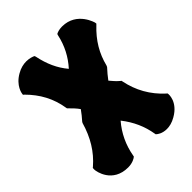

<svg xmlns="http://www.w3.org/2000/svg" viewBox="-194 -775 873 873"><g transform="rotate(-45 242.0 -339.0)"><path d="M475 -577C476 -574 452 -671 356 -671C336 -671 323 -665 323 -665L317 -662L315 -656C303 -600 278 -553 242 -513C208 -553 187 -600 175 -658L173 -664L167 -667C166 -667 151 -674 129 -674C112 -674 91 -670 69 -657C18 -628 12 -585 12 -584L11 -577L16 -573C66 -523 97 -466 108 -397L109 -392L112 -389C126 -375 140 -361 151 -345C140 -330 128 -314 115 -300L112 -295C91 -222 56 -165 5 -121L1 -118L0 -113V-106C0 -95 16 -5 116 -5C146 -5 164 -18 165 -19L169 -22L170 -27C180 -85 205 -137 242 -180C279 -133 301 -83 310 -28L311 -23L315 -20C316 -19 333 -4 364 -4C380 -4 400 -8 422 -21C487 -58 481 -111 481 -112L480 -117L476 -120C422 -169 388 -230 374 -300L373 -305L369 -308C355 -320 343 -333 331 -348C343 -364 356 -380 371 -396L374 -403C389 -464 420 -517 471 -565L476 -570Z"/></g></svg>

Font: Hanalei Fill
Style: Regular
Weight: 400
Designer: Astigmatic (AOETI)
Foundry: Astigmatic (AOETI)
Version: Version 1.000